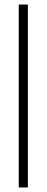

<svg xmlns="http://www.w3.org/2000/svg" viewBox="-20 -820 204 840"><path d="M62 0V-800H102V0Z"/></svg>

Font: Big Shoulders Stencil Text Thin Thin
Style: Regular
Weight: 250
Version: Version 2.001